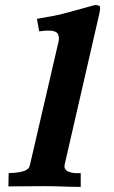

<svg xmlns="http://www.w3.org/2000/svg" viewBox="-20 -731 446 754"><path d="M210 -568Q214 -585 207 -598Q200 -611 169 -611Q164 -611 157.5 -610.5Q151 -610 134 -608L125 -657Q153 -662 184 -667.5Q215 -673 250 -683L352 -711Q369 -711 372 -706Q375 -701 370 -677L234 -85Q233 -80 233.5 -74Q234 -68 240 -62.5Q246 -57 259.5 -53.5Q273 -50 297 -51V3Q277 3 260 2.5Q243 2 227 1.5Q211 1 194 0.5Q177 0 157 0Q122 0 85.5 0.5Q49 1 13 1L14 -51Q43 -52 59.5 -55.5Q76 -59 84 -64Q92 -69 94.5 -74.5Q97 -80 98 -85Z"/></svg>

Font: Lusitana
Style: Bold Italic
Weight: 700
Designer: Ana Paula Megda
Foundry: Ana Paula Megda
Version: Version 1.000; ttfautohint (v1.1) -l 8 -r 50 -G 200 -x 14 -D